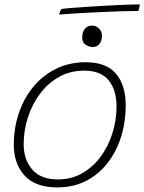

<svg xmlns="http://www.w3.org/2000/svg" viewBox="-20 -816 644 856"><path d="M235.5 19.5Q137 19.5 89.2 -33.8Q41.5 -87 41.5 -170Q41.5 -243.5 63.5 -310Q85.5 -376.5 127.5 -427.8Q169.5 -479 228.8 -508.8Q288 -538.5 362.5 -538.5Q453.5 -538.5 497 -487.5Q540.5 -436.5 540.5 -345.5Q540.5 -273 520.2 -207.5Q500 -142 460.8 -90.8Q421.5 -39.5 364.8 -10Q308 19.5 235.5 19.5ZM238 -16Q298 -16 346.2 -43.5Q394.5 -71 428.8 -117.5Q463 -164 481.2 -222Q499.5 -280 499.5 -341Q499.5 -414.5 464.5 -457.8Q429.5 -501 355 -501Q293 -501 243.2 -473Q193.5 -445 158.2 -397.8Q123 -350.5 104.2 -292Q85.5 -233.5 85.5 -173Q85.5 -104.5 123.8 -60.2Q162 -16 238 -16ZM389 -702Q408 -702 421.2 -689.2Q434.5 -676.5 434.5 -658.5Q434.5 -635 424 -620.8Q413.5 -606.5 395 -606.5Q376.5 -606.5 361.5 -616.8Q346.5 -627 346.5 -649Q346.5 -675.5 359.5 -688.8Q372.5 -702 389 -702ZM597 -767Q561 -767 515.5 -765.5Q470 -764 421.2 -761.8Q372.5 -759.5 326.2 -756.8Q280 -754 243 -751Q244.5 -756.5 247.8 -764.5Q251 -772.5 254.5 -776Q266.5 -778 297.8 -780.5Q329 -783 371 -785.8Q413 -788.5 457.5 -791Q502 -793.5 540.8 -795Q579.5 -796.5 603.5 -796.5Q603.5 -794 601.5 -785Q599.5 -776 597 -767Z"/></svg>

Font: Grandstander Thin Thin
Style: Italic
Weight: 250
Italic angle: -15°
Version: Version 1.200